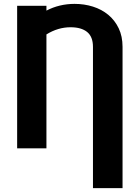

<svg xmlns="http://www.w3.org/2000/svg" viewBox="-20 -757 712 980"><path d="M67.5 -727.3H217V-702.8Q249.3 -719.8 285.5 -728.5Q321.7 -737.2 360.4 -737.2Q410.2 -737.2 454.5 -723.2Q498.9 -709.2 532.5 -681.5Q566.1 -653.8 585.8 -612.7Q605.5 -571.7 605.5 -517.8V203.1H454.5V-517.8Q454.5 -569.6 424.7 -593.8Q394.9 -617.9 340.2 -617.9Q275.9 -617.9 217 -581.3V0H67.5Z"/></svg>

Font: Inter P
Style: Bold
Weight: 700
Designer: Rasmus Andersson
Foundry: rsms
Version: Version 3.018;git-588b23468